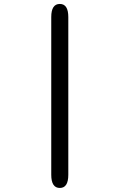

<svg xmlns="http://www.w3.org/2000/svg" viewBox="-20 -782 659 974"><path d="M240 -695.5Q240 -762 283.5 -762Q326.5 -762 326.5 -695.5V104.5Q326.5 171.5 283.5 171.5Q240 171.5 240 104.5Z"/></svg>

Font: Sono ExtraLight Monospace Medium
Style: Regular
Weight: 500
Version: Version 2.112